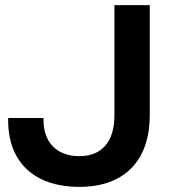

<svg xmlns="http://www.w3.org/2000/svg" viewBox="-20 -720 681 750"><path d="M565 -269V-700H427V-269C427 -168 379 -110 290 -110C201 -110 147 -165 150 -259H12C8 -91 110 10 290 10C473 10 565 -100 565 -269Z"/></svg>

Font: Goli SemiBold
Style: Regular
Weight: 600
Designer: jaikishan Patel
Foundry: MagicType
Version: Version 1.000;Glyphs 3.2 (3242)